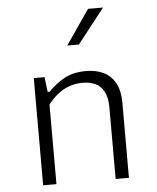

<svg xmlns="http://www.w3.org/2000/svg" viewBox="-55 -845 731 892"><g transform="rotate(-5 310.0 -399.0)"><path d="M172 0H110V-500H160L170 -420H172ZM448 0V-333.5Q448 -380.5 432.8 -408.2Q417.5 -436 392.2 -447.2Q367 -458.5 334.5 -458.5Q278.5 -458.5 234.8 -430.2Q191 -402 158 -351V-430.5H178Q210.5 -465 252.2 -488.2Q294 -511.5 354.5 -511.5Q401.5 -511.5 436.2 -494.5Q471 -477.5 490.5 -441.8Q510 -406 510 -351V0ZM332.5 -637 459 -798.5H389L278 -637Z"/></g></svg>

Font: Monaspace Neon Var
Style: Regular
Weight: 400
Designer: Riley Cran and the Lettermatic Team
Version: Version 1.000 (Monaspace Neon Var)